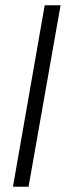

<svg xmlns="http://www.w3.org/2000/svg" viewBox="-20 -706 249 726"><path d="M29 0 149 -686H209L88 0Z"/></svg>

Font: Archivo Condensed ExtraLight
Style: Italic
Weight: 250
Width: 3
Italic angle: -10°
Designer: Hector Gatti
Foundry: Omnibus-Type
Version: Version 2.001